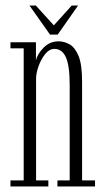

<svg xmlns="http://www.w3.org/2000/svg" viewBox="-20 -677 381 697"><path d="M18 0V-22H66V-501.5H18V-523.5H110.5V-458.5Q116.5 -482 138.8 -504.5Q161 -527 193 -527Q212 -527 231.8 -516.5Q251.5 -506 264.8 -474.8Q278 -443.5 278 -380.5V-22H325V0H188.5V-22H233V-368.5Q233 -438.5 219.2 -469Q205.5 -499.5 177.5 -499.5Q159 -499.5 144 -480.8Q129 -462 120 -436.8Q111 -411.5 111 -391.5V-22H155.5V0ZM161.5 -551.5 87 -657H110L175.5 -585L240.5 -657H263.5L189.5 -551.5Z"/></svg>

Font: Imbue 50pt ExtraLight
Style: Regular
Weight: 200
Designer: Tyler Finck
Foundry: Etcetera Type Company
Version: Version 1.102; ttfautohint (v1.8.3)